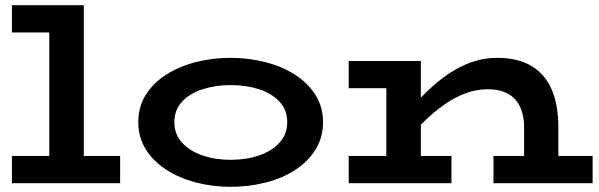

<svg xmlns="http://www.w3.org/2000/svg" viewBox="-20 -706 2310 740"><path d="M170 -33V-686H303V-33ZM26 0V-105H443V0ZM26 -581V-686H294V-581Z M869 14Q798 14 734 -3Q670 -20 620 -52.5Q570 -85 541.5 -131Q513 -177 513 -235Q513 -294 541.5 -340Q570 -386 620 -418Q670 -450 734 -466.5Q798 -483 869 -483Q939 -483 1003 -466.5Q1067 -450 1117 -418Q1167 -386 1196 -340Q1225 -294 1225 -235Q1225 -177 1197 -131Q1169 -85 1120 -52.5Q1071 -20 1006 -3Q941 14 869 14ZM869 -90Q929 -90 978.5 -107Q1028 -124 1057.5 -156.5Q1087 -189 1087 -235Q1087 -282 1057.5 -314Q1028 -346 978.5 -362Q929 -378 869 -378Q810 -378 760.5 -362Q711 -346 681.5 -314Q652 -282 652 -235Q652 -189 681.5 -156.5Q711 -124 760.5 -107Q810 -90 869 -90Z M2000 0V-218Q2000 -246 1992.5 -272.5Q1985 -299 1969 -319Q1953 -339 1926 -350.5Q1899 -362 1859 -362Q1815 -362 1773 -346Q1731 -330 1692 -302.5Q1653 -275 1618 -241Q1583 -207 1554 -172V-277Q1590 -319 1628.5 -356Q1667 -393 1709 -421.5Q1751 -450 1797.5 -466.5Q1844 -483 1895 -483Q1960 -483 2005 -463.5Q2050 -444 2078 -408.5Q2106 -373 2119 -324.5Q2132 -276 2132 -219V0ZM1324 0V-105H1720V0ZM1469 0V-471H1602V0ZM1324 -366V-471H1571V-366ZM1882 0V-105H2264V0Z"/></svg>

Font: BioRhyme SemiExpanded
Style: Bold
Weight: 700
Width: 6
Designer: Aoife Mooney
Foundry: Aoife Mooney Type
Version: Version 1.600;gftools[0.9.33]